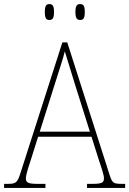

<svg xmlns="http://www.w3.org/2000/svg" viewBox="-23 -922 634 942"><path d="M370 -824C386 -824 393 -832 393 -863C393 -894 386 -902 370 -902C355 -902 347 -894 347 -863C347 -832 355 -824 370 -824ZM219 -824C235 -824 242 -832 242 -863C242 -894 235 -902 219 -902C204 -902 197 -894 197 -863C197 -832 204 -824 219 -824ZM-3 0H200V-20H158C111 -20 104 -29 104 -47C104 -67 122 -119 129 -140L164 -251H426L463 -134C470 -113 487 -66 487 -48C487 -28 481 -20 433 -20H404V0H591V-20H575C533 -20 528 -24 515 -63L307 -714H283L80 -81C63 -27 58 -20 16 -20H-3ZM172 -276 247 -513C262 -563 288 -638 295 -670C307 -631 328 -563 347 -501L418 -276Z"/></svg>

Font: Noto Serif Myanmar SemiCondensed Thin
Style: Regular
Weight: 100
Width: 4
Designer: Ben Mitchell and the Monotype Design Team
Foundry: Monotype Imaging Inc.
Version: Version 2.106